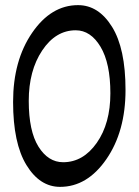

<svg xmlns="http://www.w3.org/2000/svg" viewBox="-20 -697 540 748"><path d="M214 31Q135 31 83 -54Q31 -139 31 -300Q31 -461 105 -569Q179 -677 284 -677Q364 -677 416.5 -592.5Q469 -508 469 -346.5Q469 -185 394.5 -77Q320 31 214 31ZM226 -65Q304 -65 357 -140.5Q410 -216 410 -333.5Q410 -451 371.5 -515Q333 -579 275 -579Q197 -579 144.5 -500.5Q92 -422 92 -304Q92 -186 130 -125.5Q168 -65 226 -65Z"/></svg>

Font: Julee
Style: Regular
Weight: 400
Version: Version 1.001